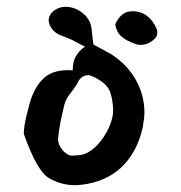

<svg xmlns="http://www.w3.org/2000/svg" viewBox="-20 -546 533 565"><path d="M202 -1Q159 -1 124 -22Q89 -42 50 -152Q50 -156 50.5 -162Q51 -168 52 -176Q55 -197 67 -241Q81 -291 110 -317Q139 -343 194 -339Q194 -363 202.5 -379Q211 -395 230 -409L212 -418L193 -428Q189 -430 184 -432Q179 -434 174 -436L152 -445Q137 -453 129 -467Q121 -481 124 -493Q127 -507 141.5 -516.5Q156 -526 173 -526Q198 -526 220 -510Q242 -494 248 -470Q249 -465 250 -457Q251 -449 252 -438L255 -415L277 -403Q291 -395 300 -390.5Q309 -386 311 -384Q356 -354 380.5 -309.5Q405 -265 405 -215Q405 -205 403.5 -194.5Q402 -184 400 -171Q385 -104 344.5 -61Q304 -18 238 -5Q226 -3 217 -2Q208 -1 202 -1ZM395 -414Q383 -414 375 -418Q352 -426 337.5 -438.5Q323 -451 319 -474Q336 -513 369 -513Q395 -513 413 -499Q431 -485 441 -461Q442 -459 442.5 -456.5Q443 -454 443 -450Q443 -437 431 -428Q414 -414 395 -414ZM195 -88Q199 -89 202 -89Q205 -89 207 -89Q228 -89 247 -102.5Q266 -116 281 -137Q296 -158 304.5 -180.5Q313 -203 313 -221Q312 -252 304.5 -274Q297 -296 270 -312Q254 -322 241 -325Q219 -325 208 -302Q205 -295 190 -275Q175 -257 170 -240Q163 -212 158 -187Q153 -162 151 -139Q150 -128 156.5 -115.5Q163 -103 174 -95Q185 -87 195 -88Z"/></svg>

Font: Mansalva
Style: Regular
Weight: 400
Designer: Carolina Short
Foundry: Carolina Short
Version: Version 2.112; ttfautohint (v1.8.4.7-5d5b)